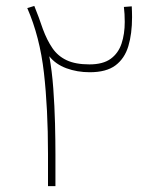

<svg xmlns="http://www.w3.org/2000/svg" viewBox="-20 -636 534 656"><path d="M430.2 -614.3Q430.7 -605 430.9 -595.7Q431.2 -586.4 431.2 -577.6Q431.2 -520.5 418.5 -478.3Q405.8 -436 374.5 -412.6Q343.3 -389.2 286.6 -389.2Q243.7 -389.2 206.8 -402.8Q169.9 -416.5 148.4 -443.8Q157.7 -393.6 162.1 -333.3Q166.5 -272.9 168 -214.1Q169.4 -155.3 169.4 -109.4V0H144V-110.8Q144 -264.6 130.1 -387.2Q116.2 -509.8 73.2 -608.4L97.2 -615.7Q105.5 -595.2 112.1 -577.4Q118.7 -559.6 126.5 -536.6Q140.6 -498.5 159.2 -471.4Q177.7 -444.3 207.8 -430.2Q237.8 -416 285.6 -416Q332 -416 358.2 -435.1Q384.3 -454.1 395.3 -487.1Q406.2 -520 406.2 -561Q406.2 -588.9 403.3 -612.3Z"/></svg>

Font: Vazirmatn UI NL Thin
Style: Regular
Weight: 100
Designer: Saber Rastikerdar
Foundry: Saber Rastikerdar
Version: Version 33.003